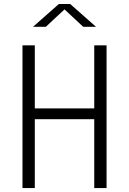

<svg xmlns="http://www.w3.org/2000/svg" viewBox="-20 -962 660 982"><path d="M95 0V-730H158V0ZM462 0V-730H525V0ZM138 -407.5H484V-352.5H138ZM281 -941.5H339L471 -825H405.5L296 -927H324L214.5 -825H149Z"/></svg>

Font: Monaspace Neon Var
Style: Regular
Weight: 400
Designer: Riley Cran and the Lettermatic Team
Version: Version 1.000 (Monaspace Neon Var)